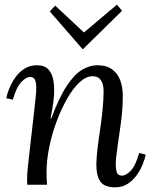

<svg xmlns="http://www.w3.org/2000/svg" viewBox="-20 -790 655 821"><path d="M473 11Q426 11 409 -14Q392 -39 392 -85Q392 -113 396.5 -151Q401 -189 407.5 -232Q414 -275 418.5 -319Q423 -363 423 -403Q423 -415 419.5 -429Q416 -443 406 -453.5Q396 -464 376 -464Q348 -464 320 -438Q292 -412 267 -368Q242 -324 222 -270.5Q202 -217 190.5 -160.5Q179 -104 179 -53Q179 -38 179.5 -25.5Q180 -13 181 0H97Q96 -7 96 -12.5Q96 -18 96 -26Q96 -43 98 -65.5Q100 -88 104.5 -125.5Q109 -163 116 -226Q123 -285 126.5 -318Q130 -351 132 -368.5Q134 -386 134.5 -395.5Q135 -405 135 -416Q135 -434 130 -447.5Q125 -461 108 -461Q92 -461 71 -439Q50 -417 35 -364L7 -370Q10 -388 19.5 -411.5Q29 -435 45 -458Q61 -481 84 -496Q107 -511 137 -511Q171 -511 187.5 -492.5Q204 -474 208.5 -445Q213 -416 211 -383Q209 -355 204.5 -329Q200 -303 196 -283H199Q233 -374 266 -423.5Q299 -473 331.5 -492Q364 -511 396 -511Q436 -511 460 -493Q484 -475 494.5 -445.5Q505 -416 505 -381Q505 -326 497.5 -268.5Q490 -211 482.5 -162.5Q475 -114 475 -85Q475 -67 479.5 -53Q484 -39 502 -39Q519 -39 539.5 -60.5Q560 -82 575 -136L603 -129Q600 -112 590.5 -88Q581 -64 565 -41.5Q549 -19 526 -4Q503 11 473 11ZM333 -580 193 -741 216 -766 338 -652H340L480 -770L502 -744L335 -580Z"/></svg>

Font: Lora
Style: Italic
Weight: 400
Italic angle: -3°
Designer: Olga Karpushina, Alexei Vanyashin (Cyrillic)
Foundry: Cyreal
Version: Version 3.008